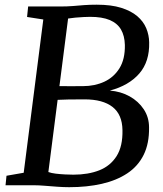

<svg xmlns="http://www.w3.org/2000/svg" viewBox="-20 -770 679 798"><path d="M267.5 8Q243.5 8 216.8 6Q190 4 165.2 2Q140.5 0 122 0H3L7 -39.5L78.5 -52L160 -689L92.5 -699.5L97 -743H229.5Q260 -743 283.5 -745Q307 -747 330.2 -748.8Q353.5 -750.5 382 -750.5Q442.5 -750.5 483.8 -737.5Q525 -724.5 550.5 -702.8Q576 -681 587.8 -652.8Q599.5 -624.5 600 -594Q602 -514 558.8 -464.2Q515.5 -414.5 436.5 -393.5Q482 -390 518.8 -369.5Q555.5 -349 577.5 -315.8Q599.5 -282.5 599.5 -240.5Q600.5 -173.5 577 -126.2Q553.5 -79 509 -49.5Q464.5 -20 403.2 -6Q342 8 267.5 8ZM285 -44Q346.5 -44 392.8 -62.2Q439 -80.5 464.8 -121.5Q490.5 -162.5 489 -229.5Q488 -294 447.8 -325.5Q407.5 -357 331.5 -357Q290 -357 264 -356.5Q238 -356 219.5 -355L181 -55Q193 -50.5 212 -48.2Q231 -46 251 -45Q271 -44 285 -44ZM227 -412Q250.5 -411.5 276 -411.8Q301.5 -412 325 -412Q373.5 -412 413.2 -430.2Q453 -448.5 476.5 -486.2Q500 -524 499 -583Q498 -621.5 482.8 -647.5Q467.5 -673.5 436 -686.8Q404.5 -700 354.5 -700Q345 -700 328.2 -699.2Q311.5 -698.5 293.5 -696.8Q275.5 -695 263 -693Z"/></svg>

Font: Merriweather 20pt
Style: Italic
Weight: 400
Italic angle: -7.8°
Version: Version 2.101